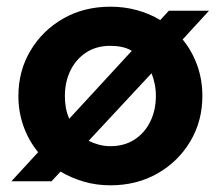

<svg xmlns="http://www.w3.org/2000/svg" viewBox="-20 -542 660 574"><path d="M310 12Q268 12 230.5 1Q193 -10 161 -29L134 0H14L94 -87Q66 -121 50.5 -164Q35 -207 35 -255Q35 -330 71 -390.5Q107 -451 169 -486.5Q231 -522 310 -522Q352 -522 390 -511.5Q428 -501 459 -482L485 -510H605L526 -424Q554 -390 569.5 -347Q585 -304 585 -255Q585 -180 549 -119.5Q513 -59 451 -23.5Q389 12 310 12ZM310 -105Q352 -105 382.5 -125Q413 -145 429.5 -179Q446 -213 446 -255Q446 -274 442.5 -291Q439 -308 433 -323L245 -121Q259 -114 275.5 -109.5Q292 -105 310 -105ZM187 -187 374 -390Q361 -398 344.5 -401.5Q328 -405 310 -405Q268 -405 237.5 -385Q207 -365 190.5 -331Q174 -297 174 -255Q174 -236 177 -219.5Q180 -203 187 -187Z"/></svg>

Font: MuseoModerno Thin SemiBold
Style: Regular
Weight: 600
Version: Version 1.003